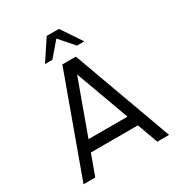

<svg xmlns="http://www.w3.org/2000/svg" viewBox="-206 -1037 1097 1175"><g transform="rotate(-30 342.0 -449.5)"><path d="M294.5 -700H390L644.5 0H561.5L508.5 -146H176L123 0H40ZM204.5 -224H480L342 -602ZM385 -899 481.5 -755H429.5L342 -855.5L255.5 -755H203.5L299 -899Z"/></g></svg>

Font: Urbanist
Style: Regular
Weight: 400
Designer: Corey Hu
Foundry: Corey Hu
Version: Version 1.330; ttfautohint (v1.8.4.7-5d5b)